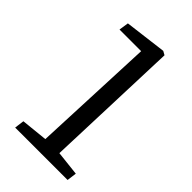

<svg xmlns="http://www.w3.org/2000/svg" viewBox="-218 -786 860 860"><g transform="rotate(45 212.0 -356.0)"><path d="M213 -641H76L83 -687L282 -712L300 -702L277 -59L394 -46L388 0H56L62 -46L188 -59Z"/></g></svg>

Font: Literata 7pt
Style: Italic
Weight: 400
Italic angle: -2°
Designer: Latin by Veronika Burian and Jose Scaglione. Greek by Irene Vlachou. Cyrillic by Vera Evstafieva
Foundry: TypeTogether
Version: Version 3.002